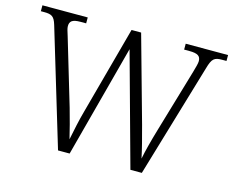

<svg xmlns="http://www.w3.org/2000/svg" viewBox="-99 -860 1234 1007"><g transform="rotate(15 517.5 -357.0)"><path d="M100 -631 290 0H353L515 -610L683 0H745L928 -617C944 -674 957 -682 999 -682H1022V-714H792V-682H821C867 -682 882 -670 882 -643C882 -630 875 -607 868 -582L766 -236C748 -175 733 -118 724 -72C714 -120 699 -178 681 -244L551 -710H499L371 -238C354 -178 344 -125 333 -72C320 -125 309 -170 291 -232L184 -591C176 -616 171 -631 171 -643C171 -670 185 -682 229 -682H260V-714H14V-682H32C73 -682 87 -674 100 -631Z"/></g></svg>

Font: Noto Serif Tamil Light
Style: Italic
Weight: 300
Italic angle: -12°
Designer: Indian Type Foundry, Tom Grace, and the Monotype Design Team
Foundry: Monotype Imaging Inc.
Version: Version 2.003